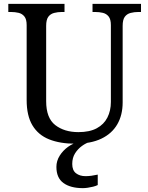

<svg xmlns="http://www.w3.org/2000/svg" viewBox="-20 -734 765 994"><path d="M370 10Q291 10 234.5 -12.5Q178 -35 148 -85Q118 -135 118 -216V-604Q118 -634 106.5 -648.5Q95 -663 76.5 -667.5Q58 -672 36 -672H23V-714H314V-672H301Q279 -672 260 -667Q241 -662 230 -647Q219 -632 219 -600V-210Q219 -123 266 -86.5Q313 -50 386 -50Q444 -50 481 -70Q518 -90 536 -125.5Q554 -161 554 -206V-604Q554 -634 542.5 -648.5Q531 -663 512.5 -667.5Q494 -672 472 -672H459V-714H710V-672H697Q675 -672 656 -667Q637 -662 626 -647Q615 -632 615 -600V-204Q615 -138 587 -90Q559 -42 504.5 -16Q450 10 370 10ZM409 240Q345 240 308.5 213.5Q272 187 272 130Q272 99 289 72Q306 45 332.5 26Q359 7 390 0H447Q426 6 404.5 21.5Q383 37 368.5 60Q354 83 354 115Q354 148 373.5 163Q393 178 423 178Q437 178 452.5 176Q468 174 486 170V224Q476 229 462 232.5Q448 236 434 238Q420 240 409 240Z"/></svg>

Font: Noto Serif Georgian
Style: Regular
Weight: 400
Designer: Monotype Design Team, Akaki Razmadze
Foundry: Google LLC
Version: Version 2.002